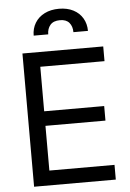

<svg xmlns="http://www.w3.org/2000/svg" viewBox="-61 -971 689 1015"><g transform="rotate(-5 283.5 -463.0)"><path d="M78.1 -707H506.8V-628.9H166V-392.6H484.4V-315.4H166V-78.1H511.7V0H78.1ZM291 -925.8Q334.5 -925.8 366.7 -909.2Q398.9 -892.6 416.3 -863Q433.6 -833.5 433.6 -795.9H356.4Q356.4 -826.7 340.3 -845.9Q324.2 -865.2 291 -865.2Q255.9 -865.2 239.3 -845.5Q222.7 -825.7 222.7 -795.9H145.5Q145.5 -833.5 163.3 -863Q181.2 -892.6 214.1 -909.2Q247.1 -925.8 291 -925.8Z"/></g></svg>

Font: Pretendard
Style: Regular
Weight: 400
Designer: Base glyphs from Inter by Rasmus Andersson; Hangeul glyphs from Noto Sans CJK(Source Han Sans) by Jang Soo-young and Kan
Foundry: Kil Hyung-jin
Version: Version 1.309